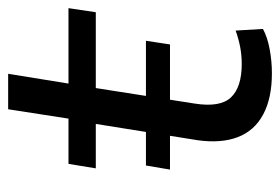

<svg xmlns="http://www.w3.org/2000/svg" viewBox="-128 -550 687 471"><g transform="rotate(-90 215.5 -314.5)"><path d="M271 9Q210 9 170 -12.5Q130 -34 114.5 -75Q99 -116 107 -173L147 -423H38L49 -490H160L183 -638H270L246 -490H431L421 -423H235L197 -181Q187 -118 212 -91.5Q237 -65 294 -65Q316 -65 336.5 -69Q357 -73 376 -80L380 -13Q360 -2 330.5 3.5Q301 9 271 9ZM35 -241 45 -300H351L342 -241Z"/></g></svg>

Font: Nunito Sans 10pt SemiExpanded
Style: Italic
Weight: 400
Width: 6
Italic angle: -9°
Designer: Vernon Adams
Foundry: Vernon Adams
Version: Version 3.101;gftools[0.9.27]